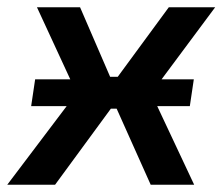

<svg xmlns="http://www.w3.org/2000/svg" viewBox="-46 -510 617 530"><path d="M478 -217 489 -291H400L548 -490H420L279 -298H258L175 -490H56L148 -291H51L40 -217H138L-26 0H106L260 -210H276L370 0H490L388 -217Z"/></svg>

Font: Exo 2 Semi Bold
Style: Italic
Weight: 600
Italic angle: -8°
Designer: Natanael Gama
Version: Version 1.001;PS 001.001;hotconv 1.0.88;makeotf.lib2.5.64775